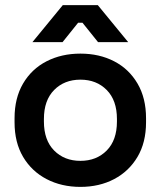

<svg xmlns="http://www.w3.org/2000/svg" viewBox="-20 -718 629 752"><path d="M37 -239V-255Q37 -334 70.5 -391Q104 -448 162.5 -478Q221 -508 295 -508Q369 -508 427 -478Q485 -448 518.5 -391Q552 -334 552 -255V-239Q552 -160 518.5 -103.5Q485 -47 427 -16.5Q369 14 295 14Q221 14 162.5 -16.5Q104 -47 70.5 -103.5Q37 -160 37 -239ZM438 -242V-252Q438 -325 398 -365.5Q358 -406 295 -406Q232 -406 192 -365.5Q152 -325 152 -252V-242Q152 -169 192 -128.5Q232 -88 295 -88Q358 -88 398 -128.5Q438 -169 438 -242ZM107 -553 226 -698H363L482 -553H364L303 -629H286L225 -553Z"/></svg>

Font: Space Grotesk Frontify SemiBold
Style: Regular
Weight: 600
Designer: Florian Karsten
Version: Version 2.000